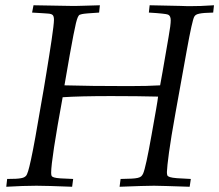

<svg xmlns="http://www.w3.org/2000/svg" viewBox="-20 -713 837 733"><path d="M3.9 0 7.3 -29.8Q27.3 -29.8 40 -30.5Q52.7 -31.2 60.5 -32.7Q68.4 -34.2 72.3 -36.4Q76.2 -38.6 79.1 -41.5Q83 -45.4 87.4 -59.6Q91.8 -73.7 98.6 -105.2Q105.5 -136.7 115 -189.5Q124.5 -242.2 138.2 -322.8Q142.1 -343.8 147 -373Q151.9 -402.3 157.2 -434.8Q162.6 -467.3 167.7 -499.8Q172.9 -532.2 177 -560.3Q181.2 -588.4 183.6 -608.9Q186 -629.4 186 -637.2Q186 -650.4 181.4 -655.3Q176.8 -660.2 164.1 -661.1Q161.1 -661.6 145.8 -662.4Q130.4 -663.1 102.5 -665L107.9 -692.9L250.5 -690.4Q264.6 -689.9 292.2 -690.9Q319.8 -691.9 361.3 -692.9L358.4 -665Q302.7 -661.6 293 -659.2Q288.1 -658.2 284.4 -656.7Q280.8 -655.3 277.3 -647.9Q273.9 -640.6 270 -624.8Q266.1 -608.9 260.3 -578.9Q254.4 -548.8 246.1 -502.4Q237.8 -456.1 226.1 -387.2Q321.3 -384.3 472.2 -384.3Q545.4 -384.3 591.3 -387.2Q592.3 -393.1 600.6 -438.7Q608.9 -484.4 623.5 -571.3Q627.9 -596.2 629.9 -611.8Q631.8 -627.4 631.8 -635.3Q631.8 -652.8 621.6 -657.2Q616.7 -659.2 598.6 -661.1Q580.6 -663.1 548.3 -665L551.3 -692.9L669.9 -690.4Q682.1 -689.9 690.7 -689.7Q699.2 -689.5 704.6 -689.5Q723.1 -689.5 746.1 -690.2Q769 -690.9 796.9 -692.9L793.9 -665Q774.4 -664.6 761.7 -663.6Q749 -662.6 741 -660.9Q732.9 -659.2 728.5 -656.5Q724.1 -653.8 721.7 -649.4Q713.9 -636.2 692.9 -520L649.9 -281.7Q632.8 -187 625.2 -131.1Q617.7 -75.2 617.2 -56.2Q617.2 -48.3 618.7 -43.9Q620.1 -39.6 628.7 -36.9Q637.2 -34.2 655.8 -32.7Q674.3 -31.2 708.5 -29.8L704.1 0Q646.5 -2 612.8 -2.9Q579.1 -3.9 567.9 -3.9Q550.8 -3.9 518.1 -2.9Q485.4 -2 436.5 0L440.4 -29.8Q465.8 -30.3 481.4 -31Q497.1 -31.7 506.1 -33.9Q515.1 -36.1 519.3 -40Q523.4 -43.9 526.4 -50.3Q536.6 -73.2 558.6 -197.8Q569.8 -260.7 576.2 -297.1Q582.5 -333.5 583.5 -344.2Q544.9 -345.2 500.5 -345.7Q456.1 -346.2 404.3 -346.2Q285.2 -346.2 219.2 -341.8Q175.3 -102.5 175.3 -53.7Q175.3 -46.4 176.8 -42.2Q178.2 -38.1 186.3 -35.6Q194.3 -33.2 211.4 -32Q228.5 -30.8 259.3 -29.8L255.4 0Q206.5 -2 173.1 -2.9Q139.6 -3.9 119.1 -3.9Q94.2 -3.9 65.4 -2.9Q36.6 -2 3.9 0Z"/></svg>

Font: XB Kayhan
Style: Italic
Weight: 400
Italic angle: -12°
Designer: Behnam
Foundry: Irmug
Version: Version 7.300 2009